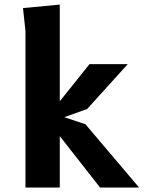

<svg xmlns="http://www.w3.org/2000/svg" viewBox="-20 -836 690 856"><path d="M93.5 0V-698.5L82.5 -800L246.5 -815.5V-384.5L379 -550H549.5L368.5 -350L266.5 -313.5L361 -282L600 0H426L246.5 -229V0Z"/></svg>

Font: B612 Mono
Style: Bold
Weight: 700
Version: Version 1.005